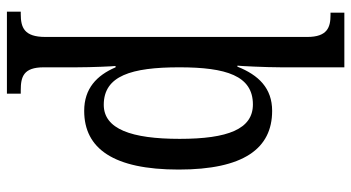

<svg xmlns="http://www.w3.org/2000/svg" viewBox="-256 -544 1040 569"><g transform="rotate(90 264.5 -260.0)"><path d="M15 240H258V199H248C208 199 180 191 180 131V34C180 -12 177 -76 176 -82H180C204 -26 243 11 309 11C421 11 483 -76 483 -269C483 -461 421 -546 309 -546C242 -546 203 -506 178 -443H175C176 -447 180 -528 180 -572V-760H18V-719H25C61 -719 90 -710 90 -650V126C90 189 62 199 22 199H15ZM291 -47C205 -47 180 -129 180 -271C180 -410 205 -489 290 -489C363 -489 392 -415 392 -272C392 -129 363 -47 291 -47Z"/></g></svg>

Font: Noto Serif Ethiopic Cn
Style: Regular
Weight: 400
Width: 3
Designer: Monotype Design Team
Foundry: Monotype Imaging Inc.
Version: Version 2.102